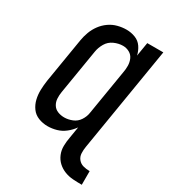

<svg xmlns="http://www.w3.org/2000/svg" viewBox="-228 -850 1031 1171"><g transform="rotate(30 288.0 -265.0)"><path d="M544 213V117Q520 117 498 111Q476 105 462 87.5Q448 70 447 46.5Q446 23 450 0L571 -735H458L442 -638Q435 -669 417.5 -694.5Q400 -720 370.5 -731.5Q341 -743 308 -743Q278 -743 247 -735Q216 -727 189 -708Q162 -689 142.5 -662.5Q123 -636 112 -606Q101 -576 96 -546L44 -231Q39 -197 38 -163.5Q37 -130 44.5 -98.5Q52 -67 70.5 -41.5Q89 -16 119.5 -4Q150 8 184 8Q215 8 246.5 -1Q278 -10 304.5 -31Q331 -52 350 -79L337 0Q331 31 330.5 62Q330 93 341.5 120.5Q353 148 374 167.5Q395 187 423 198Q451 209 482 211Q513 213 544 213ZM245 -89Q221 -89 199.5 -97.5Q178 -106 166 -125Q154 -144 152.5 -167.5Q151 -191 155 -215L207 -530Q212 -561 229 -590Q246 -619 277 -633Q308 -647 339 -647Q363 -647 384 -635.5Q405 -624 414.5 -602.5Q424 -581 424.5 -556.5Q425 -532 420 -507L368 -192Q364 -164 347 -138Q330 -112 301.5 -100.5Q273 -89 245 -89Z"/></g></svg>

Font: Iosevka Sparkle Semibold
Style: Italic
Weight: 600
Italic angle: -9°
Designer: Belleve Invis
Foundry: Belleve Invis
Version: Version 4.5.0; ttfautohint (v1.8.3)